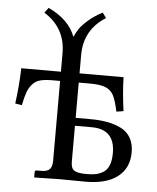

<svg xmlns="http://www.w3.org/2000/svg" viewBox="-50 -723 628 768"><g transform="rotate(5 263.5 -339.5)"><path d="M260.3 -251H317.9Q356.4 -251 386.5 -245.6Q416.5 -240.2 442.1 -227.8Q467.8 -215.3 481.7 -191.4Q495.6 -167.5 495.6 -133.3Q495.6 -69.8 450.7 -34.9Q405.8 0 322.3 0L221.2 -1L117.7 1L115.7 -1V-19.5Q115.7 -27.8 123.5 -27.8H142.6Q166.5 -27.8 176 -38.6Q185.5 -49.3 185.5 -71.8V-392.6H154.8Q124.5 -392.6 105.5 -387.5Q86.4 -382.3 74 -367.7Q61.5 -353 54.9 -334.7Q48.3 -316.4 41.5 -282.7L14.6 -287.1Q24.4 -358.9 26.4 -429.7H185.5V-503.9Q185.5 -605.5 99.1 -659.2L114.3 -679.7Q197.8 -641.1 223.1 -572.8Q231 -590.3 240.5 -605Q250 -619.6 273.7 -640.9Q297.4 -662.1 331.5 -679.7L346.7 -659.2Q260.3 -605 260.3 -503.9V-429.7H437Q438.5 -367.7 448.7 -294.4L420.4 -290Q411.1 -333.5 400.9 -353.8Q390.6 -374 369.4 -383.3Q348.1 -392.6 307.1 -392.6H260.3ZM420.9 -123.5Q420.9 -219.2 327.6 -219.2H260.3V-74.2Q260.3 -48.3 273.9 -39.6Q287.6 -30.8 323.7 -30.8Q345.2 -30.8 360.4 -33.9Q375.5 -37.1 390.4 -46.1Q405.3 -55.2 413.1 -74.7Q420.9 -94.2 420.9 -123.5Z"/></g></svg>

Font: Libertinage
Style: f
Weight: 400
Designer: OSP
Foundry: OSP
Version: Version 1.0; 2008; OFL relea